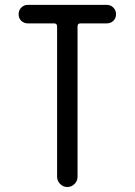

<svg xmlns="http://www.w3.org/2000/svg" viewBox="-20 -750 540 770"><path d="M91.8 -656.2Q76.2 -656.2 65.4 -666.5Q54.7 -676.8 54.7 -692.9Q54.7 -709 65.4 -719.7Q76.2 -730.5 91.8 -730.5H408.2Q423.8 -730.5 434.6 -719.7Q445.3 -709 445.3 -692.9Q445.3 -676.8 434.6 -666.5Q423.8 -656.2 408.2 -656.2H301.8Q291 -656.2 291 -643.6V-41Q291 -24.4 278.8 -12.2Q266.6 0 250 0Q233.4 0 221.2 -12.2Q209 -24.4 209 -41V-643.6Q209 -655.3 198.2 -656.2Z"/></svg>

Font: Rounded-X Mgen+ 1m regular
Style: Regular
Weight: 400
Designer: [Source Han Sans]
Ryoko NISHIZUKA  (kana & ideographs); Paul D. Hunt (Latin, Greek & Cyrillic); Wenlong ZHANG  (bopomofo
Version: Version 1.059.20150602